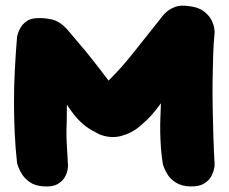

<svg xmlns="http://www.w3.org/2000/svg" viewBox="-20 -671 817 686"><path d="M136 -5Q106 -7 87.5 -19.5Q69 -32 59 -48Q49 -64 45 -76Q41 -88 41 -88Q35 -142 32.5 -197Q30 -252 30 -308Q30 -364 33 -421.5Q36 -479 41 -540Q41 -540 43.5 -549.5Q46 -559 53 -571.5Q60 -584 74 -594.5Q88 -605 111 -606Q133 -608 163 -602Q193 -596 220 -566Q245 -536 264 -514Q283 -492 298.5 -472.5Q314 -453 330.5 -432Q347 -411 368 -383Q394 -409 413.5 -431Q433 -453 453 -478Q473 -503 499.5 -536.5Q526 -570 565 -619Q565 -619 575 -628.5Q585 -638 605 -646Q625 -654 656 -649Q690 -645 709 -630Q728 -615 736 -598.5Q744 -582 745.5 -569.5Q747 -557 747 -557Q743 -517 741.5 -471.5Q740 -426 739.5 -378Q739 -330 740 -280Q741 -230 742.5 -180Q744 -130 747 -81Q747 -81 745 -69Q743 -57 735 -41.5Q727 -26 709 -15Q691 -4 659 -5Q629 -6 609.5 -18Q590 -30 580 -45.5Q570 -61 566 -72.5Q562 -84 562 -84Q557 -115 555 -143Q553 -171 552.5 -197Q552 -223 553 -249Q554 -275 555 -302Q539 -280 523.5 -262Q508 -244 480 -220Q452 -196 414 -185.5Q376 -175 335 -191Q325 -197 307.5 -206Q290 -215 267.5 -236Q245 -257 219 -297Q219 -262 218.5 -241.5Q218 -221 217.5 -207.5Q217 -194 217.5 -179.5Q218 -165 219.5 -141.5Q221 -118 223 -77Q223 -77 221.5 -65.5Q220 -54 212 -39Q204 -24 186 -13.5Q168 -3 136 -5Z"/></svg>

Font: Sour Gummy Black
Style: Regular
Weight: 900
Version: Version 1.000